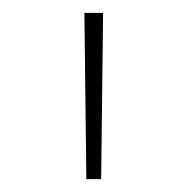

<svg xmlns="http://www.w3.org/2000/svg" viewBox="-20 -749 273 298"><path d="M114 -471 111 -729H140L137 -471Z"/></svg>

Font: Noto Sans Devanagari UI Condensed Thin
Style: Regular
Weight: 100
Width: 3
Designer: Jelle Bosma - Monotype Design Team
Foundry: Monotype Imaging Inc.
Version: Version 2.004; ttfautohint (v1.8.4.7-5d5b)